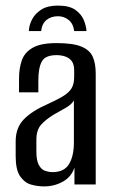

<svg xmlns="http://www.w3.org/2000/svg" viewBox="-20 -659 402 686"><path d="M187 -639Q228 -639 249.5 -623.5Q271 -608 279.5 -587Q288 -566 289 -548H245Q242 -574 225.5 -587.5Q209 -601 187 -601Q163 -601 146.5 -588Q130 -575 127 -548H83Q84 -570 95 -590.5Q106 -611 128 -625Q150 -639 187 -639ZM138 7Q114 7 91 0.5Q68 -6 52 -29Q36 -52 36 -101V-154Q36 -203 65.5 -233Q95 -263 150 -287Q183 -302 204 -314.5Q225 -327 235 -342.5Q245 -358 245 -384V-407Q245 -429 236.5 -440.5Q228 -452 213.5 -457Q199 -462 182 -462Q142 -462 129.5 -439.5Q117 -417 117 -371V-329H48V-378Q48 -415 58 -443.5Q68 -472 97 -488.5Q126 -505 182 -505Q241 -505 271 -492.5Q301 -480 311.5 -456Q322 -432 322 -396V0H246V-60Q235 -27 204.5 -10Q174 7 138 7ZM168 -44Q209 -44 226.5 -72.5Q244 -101 244 -150V-300Q235 -285 214.5 -273.5Q194 -262 173 -250Q143 -232 126.5 -213Q110 -194 110 -160V-117Q110 -85 119 -69Q128 -53 141.5 -48.5Q155 -44 168 -44Z"/></svg>

Font: Alumni Sans Thin Medium
Style: Regular
Weight: 500
Version: Version 1.018